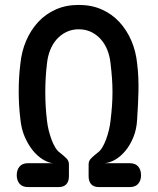

<svg xmlns="http://www.w3.org/2000/svg" viewBox="-20 -760 640 780"><path d="M218 0H94Q71 0 59.5 -13.5Q48 -27 48 -48Q48 -70 59.5 -83.5Q71 -97 94 -97H195Q176 -99 154.5 -112Q133 -125 114 -148Q95 -171 81 -203Q67 -235 63 -274Q59 -307 57.5 -334.5Q56 -362 56 -388.5Q56 -415 57.5 -443Q59 -471 63 -503Q68 -552 86.5 -595Q105 -638 135 -670.5Q165 -703 206.5 -721.5Q248 -740 300 -740Q352 -740 393.5 -721.5Q435 -703 465 -670.5Q495 -638 513.5 -595Q532 -552 537 -503Q541 -471 542 -443Q543 -415 542.5 -388.5Q542 -362 540.5 -334.5Q539 -307 537 -274Q535 -235 522 -203Q509 -171 490 -148Q471 -125 449 -112Q427 -99 405 -97H507Q530 -97 541.5 -83.5Q553 -70 553 -48Q553 -27 541.5 -13.5Q530 0 507 0H382Q361 0 350.5 -11.5Q340 -23 340 -44V-92Q340 -106 349 -115.5Q358 -125 377 -140Q387 -147 395.5 -161Q404 -175 410.5 -192.5Q417 -210 422 -230Q427 -250 429 -269Q433 -302 435 -330.5Q437 -359 437 -386Q437 -413 435 -441.5Q433 -470 429 -503Q426 -532 416 -557Q406 -582 389.5 -600.5Q373 -619 350.5 -630Q328 -641 300 -641Q272 -641 249.5 -630Q227 -619 210.5 -600.5Q194 -582 184 -557Q174 -532 171 -503Q167 -470 165.5 -441.5Q164 -413 164 -386Q164 -359 165.5 -330.5Q167 -302 171 -269Q173 -250 178 -230Q183 -210 189.5 -192.5Q196 -175 204.5 -161Q213 -147 223 -140Q242 -125 251 -115.5Q260 -106 260 -92V-44Q260 -23 249.5 -11.5Q239 0 218 0Z"/></svg>

Font: Maple Mono Medium
Style: Regular
Weight: 500
Monospace: yes
Designer: subframe7536
Version: Version 7.000